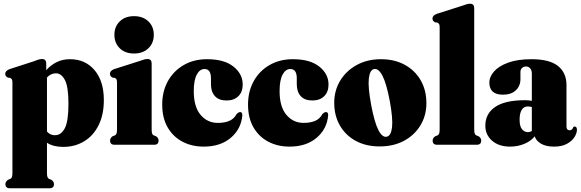

<svg xmlns="http://www.w3.org/2000/svg" viewBox="-20 -775 3109 1028"><path d="M227.5 -435V-399.5Q253.5 -428 284.8 -443Q316 -458 355 -458Q436.5 -458 486.2 -399.5Q536 -341 536 -239Q536 -161.5 508.2 -105.2Q480.5 -49 431.2 -18.8Q382 11.5 318 11.5Q265.5 11.5 231.5 -10.5V150.5Q231.5 166.5 234.2 173.2Q237 180 243 183L255 187.5Q269 197.5 269 210.5Q269 233 245.5 233H32.5Q9 233 9 210.5Q9 197.5 23 187.5L35 183Q41 180 43.8 173.2Q46.5 166.5 46.5 150.5V-333.5Q46.5 -345 43.5 -350Q40.5 -355 34 -358L22 -359.5Q8 -366.5 8 -380Q8 -395 30 -404.5L163 -447.5Q178.5 -454 188 -456.5Q197.5 -459 205 -459Q227.5 -459 227.5 -435ZM279 -382.5Q252 -382.5 231.5 -360V-70.5Q248.5 -51 274.5 -51Q307 -51 326.8 -88Q346.5 -125 346.5 -220Q346.5 -309.5 327.8 -346Q309 -382.5 279 -382.5Z M697.5 -488.5Q650 -488.5 621.2 -516.5Q592.5 -544.5 592.5 -588.5Q592.5 -632.5 621.2 -660.5Q650 -688.5 697.5 -688.5Q745.5 -688.5 774.5 -660.5Q803.5 -632.5 803.5 -588.5Q803.5 -544.5 774.5 -516.5Q745.5 -488.5 697.5 -488.5ZM792 -435V-82.5Q792 -66.5 794.5 -59.8Q797 -53 803.5 -50L815.5 -45.5Q829 -36.5 829 -22.5Q829 0 806 0H592.5Q569.5 0 569.5 -22.5Q569.5 -36.5 583 -45.5L595 -50Q601 -53 603.8 -59.8Q606.5 -66.5 606.5 -82.5V-333.5Q606.5 -345 603.8 -350Q601 -355 594.5 -358L582.5 -359.5Q568.5 -366.5 568.5 -380Q568.5 -395.5 590 -404.5L729.5 -449Q745.5 -455 753.8 -457Q762 -459 770 -459Q792 -459 792 -435Z M1279.5 -322.5Q1279.5 -282.5 1256 -259.8Q1232.5 -237 1193 -237Q1152 -237 1130.8 -260.2Q1109.5 -283.5 1109.5 -324V-356Q1109.5 -405.5 1075 -405.5Q1049.5 -405.5 1033.5 -375.5Q1017.5 -345.5 1017.5 -287Q1017.5 -203 1054 -160Q1090.5 -117 1146 -117Q1182.5 -117 1207.8 -127.8Q1233 -138.5 1246.5 -164Q1253.5 -171 1258 -173Q1262.5 -175 1266.5 -175Q1278 -174.5 1277.5 -157Q1271 -84 1215.5 -37Q1160 10 1070.5 10Q1007 10 956.8 -16.5Q906.5 -43 877.5 -93.2Q848.5 -143.5 848.5 -215.5Q848.5 -285 878.5 -339.8Q908.5 -394.5 962.8 -426.2Q1017 -458 1089 -458Q1180.5 -458 1230 -418.5Q1279.5 -379 1279.5 -322.5Z M1739 -322.5Q1739 -282.5 1715.5 -259.8Q1692 -237 1652.5 -237Q1611.5 -237 1590.2 -260.2Q1569 -283.5 1569 -324V-356Q1569 -405.5 1534.5 -405.5Q1509 -405.5 1493 -375.5Q1477 -345.5 1477 -287Q1477 -203 1513.5 -160Q1550 -117 1605.5 -117Q1642 -117 1667.2 -127.8Q1692.5 -138.5 1706 -164Q1713 -171 1717.5 -173Q1722 -175 1726 -175Q1737.5 -174.5 1737 -157Q1730.5 -84 1675 -37Q1619.5 10 1530 10Q1466.5 10 1416.2 -16.5Q1366 -43 1337 -93.2Q1308 -143.5 1308 -215.5Q1308 -285 1338 -339.8Q1368 -394.5 1422.2 -426.2Q1476.5 -458 1548.5 -458Q1640 -458 1689.5 -418.5Q1739 -379 1739 -322.5Z M2020 -458Q2092.5 -458 2147.2 -428Q2202 -398 2232.5 -345Q2263 -292 2263 -222.5Q2263 -156.5 2231.2 -104Q2199.5 -51.5 2143.2 -21.2Q2087 9 2012.5 9Q1940 9 1885.2 -20.5Q1830.5 -50 1800 -102.8Q1769.5 -155.5 1769.5 -224.5Q1769.5 -290.5 1801.5 -343.2Q1833.5 -396 1890 -427Q1946.5 -458 2020 -458ZM2050.5 -43Q2073.5 -47.5 2079 -93Q2084.5 -138.5 2067 -234Q2049 -329 2027.8 -369.5Q2006.5 -410 1983 -405.5Q1960 -400.5 1954.8 -355.2Q1949.5 -310 1967 -214.5Q1985 -119 2006 -78.5Q2027 -38 2050.5 -43Z M2519 -731V-82.5Q2519 -66.5 2521.8 -59.8Q2524.5 -53 2530.5 -50L2542.5 -45.5Q2556.5 -36 2556.5 -22.5Q2556.5 0 2533 0H2320Q2296.5 0 2296.5 -22.5Q2296.5 -36 2310.5 -45.5L2322.5 -50Q2328.5 -53 2331.2 -59.8Q2334 -66.5 2334 -82.5V-629.5Q2334 -641 2331 -646Q2328 -651 2321.5 -654L2309.5 -655.5Q2295.5 -662.5 2295.5 -676Q2295.5 -691.5 2317.5 -700.5L2457 -745Q2472.5 -751 2481 -753Q2489.5 -755 2497 -755Q2519 -755 2519 -731Z M2578.5 -102Q2578.5 -166 2631 -202.2Q2683.5 -238.5 2791.5 -238.5Q2812 -238.5 2827.5 -235V-381Q2827.5 -398.5 2819 -408.8Q2810.5 -419 2797 -419Q2783.5 -419 2775 -411Q2766.5 -403 2766.5 -389.5V-351.5Q2766.5 -314.5 2741.5 -291.2Q2716.5 -268 2673 -268Q2600 -268 2600 -333.5Q2600 -363.5 2625 -392.2Q2650 -421 2700.5 -439.5Q2751 -458 2826 -458Q2922 -458 2967.5 -421.8Q3013 -385.5 3013 -319.5V-98.5Q3013 -77.5 3030 -77.5Q3044 -77.5 3049 -93.5Q3051.5 -97.5 3057 -97.5Q3069 -97.5 3069 -80Q3069 -62 3055.8 -41Q3042.5 -20 3015.5 -5Q2988.5 10 2946.5 10Q2903.5 10 2877 -5.5Q2850.5 -21 2843 -45Q2821.5 -18.5 2786.2 -4.2Q2751 10 2711 10Q2651 10 2614.8 -21.5Q2578.5 -53 2578.5 -102ZM2762 -134Q2762 -100 2774.2 -84Q2786.5 -68 2806.5 -67.5Q2817 -67.5 2827.5 -73.5V-202Q2818 -205 2805 -205Q2785 -205 2773.5 -187Q2762 -169 2762 -134Z"/></svg>

Font: Fraunces 144pt Soft Black
Style: Regular
Weight: 900
Version: Version 1.000;[b76b70a41]